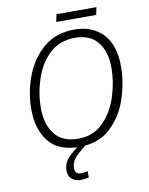

<svg xmlns="http://www.w3.org/2000/svg" viewBox="-109 -918 938 1212"><g transform="rotate(-10 359.5 -311.5)"><path d="M336 10Q461 10 537.5 -62Q614 -134 648.5 -239Q683 -344 683 -445Q683 -582 615.5 -653.5Q548 -725 432 -725Q316 -725 237.5 -660Q159 -595 118.5 -491.5Q78 -388 78 -272Q78 -149 140 -69.5Q202 10 336 10ZM338 -42Q238 -42 188.5 -105Q139 -168 139 -273Q139 -368 170 -460.5Q201 -553 265 -613Q329 -673 428 -673Q523 -673 572.5 -612.5Q622 -552 622 -446Q622 -356 592 -262.5Q562 -169 499 -105.5Q436 -42 338 -42ZM329 -792 339 -840H595L585 -792ZM309 217Q337 217 361 210V170Q352 172 341.5 174Q331 176 319 176Q279 176 279 137Q279 93 315.5 58.5Q352 24 384 0L346 -6Q301 23 265.5 58.5Q230 94 230 143Q230 180 252.5 198.5Q275 217 309 217Z"/></g></svg>

Font: Noto Sans UI Light
Style: Italic
Weight: 300
Italic angle: -12°
Designer: Monotype Design Team
Foundry: Monotype Imaging Inc.
Version: Version 1.901